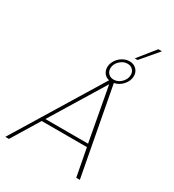

<svg xmlns="http://www.w3.org/2000/svg" viewBox="-237 -1161 1174 1294"><g transform="rotate(30 350.0 -513.5)"><path d="M608 -1027H636L523 -894H501ZM425 -680Q400 -685 385 -704.5Q370 -724 370 -750Q370 -778 386 -803.5Q402 -829 428 -844.5Q454 -860 482 -860Q514 -860 535 -839.5Q556 -819 556 -788Q556 -750 528 -718.5Q500 -687 462 -680L590 0H562L521 -215H169L38 0H10ZM454 -699Q486 -701 510 -727Q534 -753 534 -784Q534 -808 518.5 -823.5Q503 -839 478 -839Q445 -839 418.5 -813Q392 -787 392 -754Q392 -732 406 -716.5Q420 -701 442 -699ZM516 -239 439 -657 184 -239Z"/></g></svg>

Font: Prompt Thin
Style: Italic
Weight: 250
Italic angle: -12°
Designer: Katatrad Team
Foundry: CadsonDemak
Version: Version 1.001